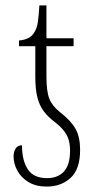

<svg xmlns="http://www.w3.org/2000/svg" viewBox="-20 -677 354 707"><path d="M152 10Q112 10 85 -6.5Q58 -23 44 -48.5Q30 -74 30 -101Q30 -118 37.5 -130Q45 -142 61 -142Q61 -86 82.5 -53.5Q104 -21 153 -21Q193 -21 215.5 -45.5Q238 -70 238 -123Q238 -158 225 -181Q212 -204 185 -225Q157 -246 141 -267.5Q125 -289 117.5 -319Q110 -349 110 -395V-507H50V-528Q88 -531 104 -554Q116 -571 119.5 -596Q123 -621 125 -657H151V-536H251V-507H151V-395Q151 -341 161.5 -314Q172 -287 201 -264Q242 -232 258.5 -202Q275 -172 275 -125Q275 -54 240 -22Q205 10 152 10Z"/></svg>

Font: Noto Serif ExtraCondensed ExtraLight
Style: Regular
Weight: 200
Width: 2
Designer: Monotype Design Team
Foundry: Monotype Imaging Inc.
Version: Version 2.015